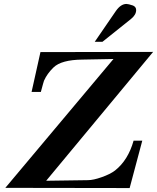

<svg xmlns="http://www.w3.org/2000/svg" viewBox="-20 -953 796 973"><path d="M756 -690 214 -37 425 -40Q453 -40 495 -55Q538 -70 563 -89Q629 -141 657 -240H701L637 0L7 -1L555 -654L398 -651Q291 -650 251 -611Q219 -580 203 -544Q202 -542 198 -527.5Q194 -513 187 -487H140L185 -689ZM654 -925Q670 -918 670 -902Q670 -878 644 -857L499 -741H460L567 -897Q592 -933 621 -933Q630 -933 654 -925Z"/></svg>

Font: GFS Didot
Style: Bold Italic
Weight: 700
Italic angle: -12°
Designer: Designed by Takis Katsoulidis and George D. Matthiopoulos.
Foundry: Designed by Takis Katsoulidis and George D. Matthiopoulos.
Version: Version 1.0